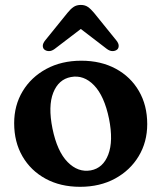

<svg xmlns="http://www.w3.org/2000/svg" viewBox="-20 -726 638 759"><path d="M301.5 -486Q379 -486 437.8 -454.2Q496.5 -422.5 529.2 -366Q562 -309.5 562 -235.5Q562 -164.5 528.2 -108.5Q494.5 -52.5 434.8 -20Q375 12.5 296.5 12.5Q219 12.5 160.2 -19.5Q101.5 -51.5 68.8 -108Q36 -164.5 36 -239Q36 -309.5 69.5 -365.2Q103 -421 163 -453.5Q223 -486 301.5 -486ZM339 -52.5Q387.5 -61.5 408 -115Q428.5 -168.5 411 -256.5Q392.5 -346.5 351.8 -388.8Q311 -431 260.5 -421.5Q211.5 -412.5 190.5 -359.5Q169.5 -306.5 187.5 -217.5Q206 -127.5 247.2 -85.5Q288.5 -43.5 339 -52.5ZM443 -530Q435.5 -524 424.8 -524Q414 -524 402.5 -532.5L299.5 -611.5L196 -532.5Q184.5 -524 173.8 -524Q163 -524 155.5 -530Q149.5 -535 149.2 -544.5Q149 -554 158 -565.5L247 -675.5Q259 -690.5 270.8 -698.5Q282.5 -706.5 299.5 -706.5Q316 -706.5 327.5 -698.5Q339 -690.5 351.5 -675.5L440.5 -565.5Q449.5 -554 449.2 -544.5Q449 -535 443 -530Z"/></svg>

Font: Fraunces 9pt S050 SemiBold
Style: Regular
Weight: 600
Version: Version 1.000; ttfautohint (v1.8.3)